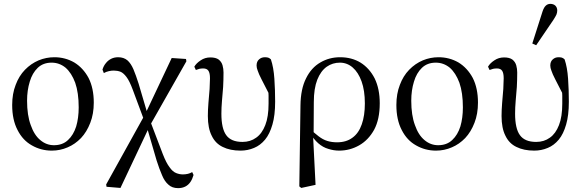

<svg xmlns="http://www.w3.org/2000/svg" viewBox="-20 -767 3017 993"><path d="M248 12Q291 12 330 -5Q368 -21 399 -53Q429 -85 447 -132Q465 -178 465 -236Q465 -311 438 -364Q410 -416 364 -444Q317 -471 261 -471Q219 -471 180 -455Q140 -438 109 -406Q78 -374 61 -328Q43 -282 43 -224Q43 -147 71 -94Q98 -41 145 -15Q192 12 248 12ZM259 -16Q220 -16 189 -42Q157 -68 139 -120Q120 -171 120 -246Q120 -300 134 -345Q147 -389 175 -416Q203 -443 247 -443Q287 -443 319 -417Q350 -390 369 -339Q387 -287 387 -212Q387 -157 374 -113Q360 -69 332 -43Q304 -16 259 -16Z M531 199 603 205 755 -117 944 -450 942 -462 868 -467 732 -179 529 187ZM901 206Q922 206 938 198Q954 190 965 174Q975 159 981 138L974 123Q964 129 952 132Q939 135 926 135Q908 135 891 128Q873 121 857 98Q840 76 822 30L755 -146L732 -112H739L790 63Q804 107 818 139Q831 171 851 188Q870 206 901 206ZM735 -119 757 -151H751L697 -334Q683 -378 670 -409Q657 -439 639 -455Q620 -471 591 -471Q571 -471 555 -463Q539 -455 528 -441Q516 -427 510 -407L517 -389Q529 -396 543 -399Q556 -402 568 -402Q587 -402 603 -396Q618 -390 634 -369Q650 -348 667 -302Z M1224 12Q1261 12 1294 -2Q1326 -15 1351 -45Q1375 -74 1389 -123Q1403 -171 1403 -241Q1403 -301 1399 -360Q1395 -419 1381 -460Q1375 -466 1367 -469Q1359 -471 1350 -471Q1332 -471 1320 -460Q1307 -449 1307 -428Q1307 -416 1313 -401Q1318 -385 1333 -356Q1347 -327 1374 -276L1381 -316H1367Q1368 -293 1369 -272Q1369 -251 1369 -231Q1369 -163 1352 -120Q1335 -76 1305 -55Q1275 -33 1234 -33Q1175 -33 1150 -68Q1125 -102 1125 -179Q1125 -210 1128 -245Q1131 -279 1134 -317Q1136 -354 1136 -392Q1136 -411 1131 -429Q1126 -447 1111 -459Q1096 -470 1068 -470Q1040 -470 1018 -455Q995 -440 985 -422L993 -405Q1002 -408 1011 -411Q1020 -413 1031 -413Q1050 -413 1058 -401Q1066 -389 1066 -362Q1066 -341 1064 -307Q1061 -272 1058 -235Q1055 -198 1055 -167Q1055 -104 1075 -65Q1094 -25 1132 -7Q1170 12 1224 12Z M1528 197 1538 205 1612 189 1599 -67 1602 -72 1603 -239Q1603 -309 1621 -355Q1639 -400 1670 -422Q1700 -443 1738 -443Q1775 -443 1804 -418Q1833 -393 1850 -346Q1867 -299 1867 -232Q1867 -169 1851 -124Q1835 -78 1803 -55Q1771 -31 1723 -31Q1696 -31 1673 -38Q1650 -45 1628 -62Q1606 -78 1581 -104L1580 -89L1583 -80Q1602 -47 1626 -26Q1650 -5 1678 3Q1706 12 1734 12Q1789 12 1837 -15Q1885 -42 1915 -96Q1944 -150 1944 -233Q1944 -307 1918 -361Q1891 -414 1845 -443Q1799 -471 1739 -471Q1683 -471 1637 -444Q1590 -417 1563 -362Q1535 -307 1534 -222L1531 -11Z M2235 12Q2278 12 2317 -5Q2355 -21 2386 -53Q2416 -85 2434 -132Q2452 -178 2452 -236Q2452 -311 2425 -364Q2397 -416 2351 -444Q2304 -471 2248 -471Q2206 -471 2167 -455Q2127 -438 2096 -406Q2065 -374 2048 -328Q2030 -282 2030 -224Q2030 -147 2058 -94Q2085 -41 2132 -15Q2179 12 2235 12ZM2246 -16Q2207 -16 2176 -42Q2144 -68 2126 -120Q2107 -171 2107 -246Q2107 -300 2121 -345Q2134 -389 2162 -416Q2190 -443 2234 -443Q2274 -443 2306 -417Q2337 -390 2356 -339Q2374 -287 2374 -212Q2374 -157 2361 -113Q2347 -69 2319 -43Q2291 -16 2246 -16Z M2743 12Q2780 12 2813 -2Q2845 -15 2870 -45Q2894 -74 2908 -123Q2922 -171 2922 -241Q2922 -301 2918 -360Q2914 -419 2900 -460Q2894 -466 2886 -469Q2878 -471 2869 -471Q2851 -471 2839 -460Q2826 -449 2826 -428Q2826 -416 2832 -401Q2837 -385 2852 -356Q2866 -327 2893 -276L2900 -316H2886Q2887 -293 2888 -272Q2888 -251 2888 -231Q2888 -163 2871 -120Q2854 -76 2824 -55Q2794 -33 2753 -33Q2694 -33 2669 -68Q2644 -102 2644 -179Q2644 -210 2647 -245Q2650 -279 2653 -317Q2655 -354 2655 -392Q2655 -411 2650 -429Q2645 -447 2630 -459Q2615 -470 2587 -470Q2559 -470 2537 -455Q2514 -440 2504 -422L2512 -405Q2521 -408 2530 -411Q2539 -413 2550 -413Q2569 -413 2577 -401Q2585 -389 2585 -362Q2585 -341 2583 -307Q2580 -272 2577 -235Q2574 -198 2574 -167Q2574 -104 2594 -65Q2613 -25 2651 -7Q2689 12 2743 12ZM2733 -542 2753 -533 2842 -664Q2853 -681 2858 -692Q2862 -702 2862 -713Q2862 -728 2852 -738Q2842 -747 2826 -747Q2813 -747 2803 -738Q2793 -729 2786 -708Z"/></svg>

Font: Source Serif 4 48pt
Style: Regular
Weight: 400
Designer: Frank Grie√ühammer
Foundry: Adobe Systems Incorporated
Version: Version 4.004;hotconv 1.0.116;makeotfexe 2.5.65601